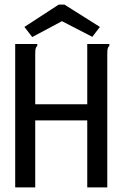

<svg xmlns="http://www.w3.org/2000/svg" viewBox="-20 -814 540 834"><path d="M46 -623H142V-615Q136 -609 134.5 -602Q133 -595 133 -578V-361H359V-623H455V-615Q449 -609 447.5 -602Q446 -595 446 -578V0H359V-291H133V0H46ZM120 -653 86 -697 235 -794H260L414 -697L381 -654L249 -722Z"/></svg>

Font: Inconsolata Medium
Style: Regular
Weight: 500
Monospace: yes
Designer: Raph Levien, Cyreal, Brenton Simpson
Foundry: Raph Levien, Cyreal, Google
Version: Version 3.001; ttfautohint (v1.8.2.53-6de2)